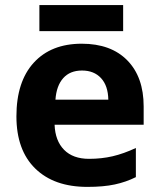

<svg xmlns="http://www.w3.org/2000/svg" viewBox="-20 -729 631 759"><path d="M135.7 -709H466.8V-606H135.7ZM304.2 -450.2Q256.8 -450.2 230 -420.2Q203.1 -390.1 199.2 -335H408.2Q407.2 -390.1 379.4 -420.2Q351.6 -450.2 304.2 -450.2ZM325.2 9.8Q193.4 9.8 119.1 -63Q44.9 -135.7 44.9 -269Q44.9 -406.2 113.5 -481.2Q182.1 -556.2 303.2 -556.2Q418.9 -556.2 483.4 -490.2Q547.9 -424.3 547.9 -308.1V-235.8H195.8Q198.2 -172.4 233.4 -136.7Q268.6 -101.1 332 -101.1Q381.3 -101.1 425.3 -111.3Q469.2 -121.6 517.1 -144V-28.8Q478 -9.3 433.6 0.2Q389.2 9.8 325.2 9.8Z"/></svg>

Font: Zoram GWebM
Style: Bold
Weight: 700
Foundry: Ascender Corporation
Version: Version 1.000